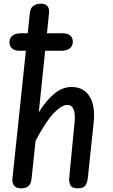

<svg xmlns="http://www.w3.org/2000/svg" viewBox="-20 -1024 616 1044"><path d="M94.5 0Q68 0 56.5 -15Q45 -30 47.5 -51.5L142.5 -955Q145.5 -981 161.8 -992.5Q178 -1004 202 -1004Q226.5 -1004 237.8 -990.8Q249 -977.5 246.5 -952L191 -413.5Q233 -480.5 276.8 -515.8Q320.5 -551 369 -551Q435 -551 467 -499.8Q499 -448.5 489 -355.5L457.5 -55.5Q455.5 -35 445.5 -17.5Q435.5 0 403 0Q371.5 0 362.8 -17.2Q354 -34.5 356.5 -58.5L385.5 -359Q390 -404.5 380 -429Q370 -453.5 346.5 -453.5Q315.5 -453.5 273 -409.8Q230.5 -366 173.5 -259L151 -47.5Q149.5 -35 143.8 -24Q138 -13 126.2 -6.5Q114.5 0 94.5 0ZM86 -748Q60 -748 45.8 -760.2Q31.5 -772.5 31.5 -795Q31.5 -817.5 47.8 -830.2Q64 -843 93.5 -843H320.5Q347 -843 361.5 -831Q376 -819 376 -797Q376 -774 359.2 -761Q342.5 -748 312.5 -748Z"/></svg>

Font: Edu SA Hand Medium
Style: Regular
Weight: 500
Designer: Tina and Corey Anderson, Eben Sorkin, Mirko Velimirovic
Foundry: Google for Education
Version: Version 2.000